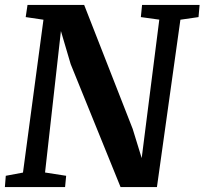

<svg xmlns="http://www.w3.org/2000/svg" viewBox="-20 -763 834 783"><path d="M-0.1 0 3.6 -46.1 73.7 -59.2 157.2 -682.6 84.8 -693.3 92.2 -743H323.2L521.1 -237.4L575.2 -61.9L550.4 -59.7L629.6 -682.9L554.4 -693.3L559.4 -743H794L789.6 -693.3L715.7 -682.6L620 0H471.7L268.2 -501.6L211.9 -692.4L234.9 -694.2L163.7 -59.5L249.8 -46.1L245.4 0Z"/></svg>

Font: Merriweather 7pt Light
Style: Italic
Weight: 300
Italic angle: -7.8°
Designer: Eben Sorkin
Foundry: Eben Sorkin
Version: Version 2.200;gftools[0.9.31]